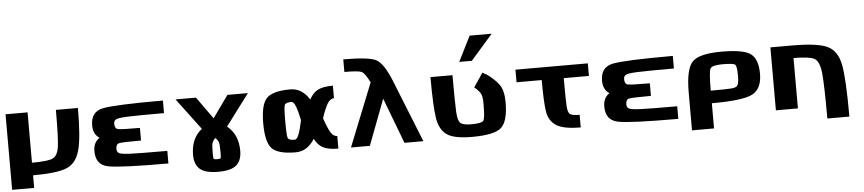

<svg xmlns="http://www.w3.org/2000/svg" viewBox="-55 -1387 8547 1899"><g transform="rotate(-5 4219.0 -437.5)"><path d="M218.8 -625V-125Q377 -125 425.8 -148.4Q474.6 -171.9 487.3 -257.8Q500 -343.8 500 -625H718.8Q718.8 -328.1 683.6 -203.1Q648.4 -78.1 550.8 -39.1Q453.1 0 218.8 0V125H0V-625Z M1562.5 -500Q1281.2 -500 1195.3 -496.1Q1109.4 -492.2 1085.9 -480.5Q1062.5 -468.8 1062.5 -437.5Q1062.5 -390.6 1093.8 -382.8Q1125 -375 1312.5 -375V-250Q1125 -250 1093.8 -242.2Q1062.5 -234.4 1062.5 -187.5Q1062.5 -156.2 1085.9 -144.5Q1109.4 -132.8 1195.3 -128.9Q1281.2 -125 1562.5 -125V0Q1085.9 0 964.8 -24.4Q843.8 -48.8 843.8 -184.7Q843.8 -272.5 906.2 -312.5Q843.8 -352.5 843.8 -440.3Q843.8 -576.2 964.8 -600.6Q1085.9 -625 1562.5 -625Z M2281.2 -62.5Q2281.2 31.2 2228.5 78.1Q2175.8 125 2046.9 125Q1918 125 1865.2 78.1Q1812.5 31.2 1812.5 -62.5Q1812.5 -226.6 1921.9 -312.5L1687.5 -625H1890.6L2046.9 -406.2L2203.1 -625H2406.2L2171.9 -312.5Q2281.2 -226.6 2281.2 -62.5ZM2046.9 0Q2076.2 0 2081.1 -7.8Q2085.9 -15.6 2085.9 -62.5Q2085.9 -138.7 2079.1 -162.1Q2072.3 -185.5 2046.9 -210.9Q2021.5 -185.5 2014.6 -162.1Q2007.8 -138.7 2007.8 -62.5Q2007.8 -15.6 2012.7 -7.8Q2017.6 0 2046.9 0Z M3250 -125V0Q3152.3 0 3100.6 -26.4Q3048.8 -52.7 3015.6 -117.2Q2941.4 0 2828.1 0Q2652.3 0 2591.8 -62.5Q2531.2 -125 2531.2 -312.5Q2531.2 -500 2591.8 -562.5Q2652.3 -625 2828.1 -625Q2941.4 -625 3015.6 -507.8Q3048.8 -572.3 3100.6 -598.6Q3152.3 -625 3250 -625V-500Q3210.9 -500 3183.6 -453.1Q3156.2 -406.2 3125 -312.5Q3156.2 -218.8 3183.6 -171.9Q3210.9 -125 3250 -125ZM2828.1 -500Q2769.5 -500 2759.8 -476.6Q2750 -453.1 2750 -312.5Q2750 -171.9 2759.8 -148.4Q2769.5 -125 2828.1 -125Q2849.6 -125 2868.2 -171.9Q2886.7 -218.8 2906.2 -312.5Q2886.7 -406.2 2868.2 -453.1Q2849.6 -500 2828.1 -500Z M3625 -625Q3578.1 -718.8 3546.9 -734.4Q3515.6 -750 3375 -750V-875Q3632.8 -875 3703.1 -835.9Q3773.4 -796.9 3843.8 -625L4093.8 0H3906.2L3734.4 -453.1L3562.5 0H3375Z M4578.1 0Q4398.4 0 4327.1 -50.8Q4255.9 -101.6 4237.3 -218.8Q4218.8 -335.9 4218.8 -625H4437.5Q4437.5 -343.8 4442.4 -257.8Q4447.3 -171.9 4473.6 -148.4Q4500 -125 4578.1 -125Q4683.6 -125 4701.2 -148.4Q4718.8 -171.9 4718.8 -312.5Q4718.8 -382.8 4707 -409.2Q4695.3 -435.5 4666 -464.8Q4654.3 -476.6 4640.6 -484.4L4734.4 -625Q4753.9 -611.3 4775.4 -601.6Q4855.5 -544.9 4896.5 -486.3Q4937.5 -427.7 4937.5 -312.5Q4937.5 -125 4869.1 -62.5Q4800.8 0 4578.1 0ZM4640.6 -750H4515.6L4640.6 -1000H4859.4Z M5656.2 -125V0Q5484.4 0 5413.1 -46.9Q5341.8 -93.8 5327.1 -187.5Q5312.5 -281.2 5312.5 -500H5062.5V-625H5781.2V-500H5531.2Q5531.2 -289.1 5535.2 -222.7Q5539.1 -156.2 5562.5 -140.6Q5585.9 -125 5656.2 -125Z M6625 -500Q6343.8 -500 6257.8 -496.1Q6171.9 -492.2 6148.4 -480.5Q6125 -468.8 6125 -437.5Q6125 -390.6 6156.2 -382.8Q6187.5 -375 6375 -375V-250Q6187.5 -250 6156.2 -242.2Q6125 -234.4 6125 -187.5Q6125 -156.2 6148.4 -144.5Q6171.9 -132.8 6257.8 -128.9Q6343.8 -125 6625 -125V0Q6148.4 0 6027.3 -24.4Q5906.2 -48.8 5906.2 -184.7Q5906.2 -272.5 5968.8 -312.5Q5906.2 -352.5 5906.2 -440.3Q5906.2 -576.2 6027.3 -600.6Q6148.4 -625 6625 -625Z M7250 -375Q7250 -468.8 7232.4 -484.4Q7214.8 -500 7109.4 -500Q7003.9 -500 6986.3 -468.8Q6968.8 -437.5 6968.8 -250Q7127 -250 7175.8 -253.9Q7224.6 -257.8 7237.3 -281.2Q7250 -304.7 7250 -375ZM7468.8 -375Q7468.8 -226.6 7375 -175.8Q7281.2 -125 6968.8 -125V125H6750V-250Q6750 -484.4 6818.4 -554.7Q6886.7 -625 7109.4 -625Q7332 -625 7400.4 -570.3Q7468.8 -515.6 7468.8 -375Z M7812.5 0H7593.8V-625H7812.5Q8062.5 -625 8160.2 -578.1Q8257.8 -531.2 8285.2 -390.6Q8312.5 -250 8312.5 125H8093.8Q8093.8 -218.8 8081.1 -332Q8068.4 -445.3 8019.5 -472.7Q7970.7 -500 7812.5 -500Z"/></g></svg>

Font: CraftyPE
Style: Regular
Weight: 400
Designer: Erek Butcher
Foundry: Haunted Coop
Version: Version 0.018;April 4, 2024;FontCreator 15.0.0.2962 64-bit